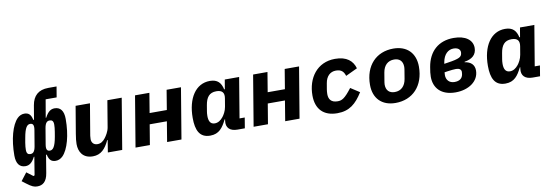

<svg xmlns="http://www.w3.org/2000/svg" viewBox="-65 -1225 5531 1922"><g transform="rotate(-10 2700.5 -264.0)"><path d="M295.1 -594.1 271 -451H263.8C252.1 -508.9 226.9 -528.1 185 -528.1C159.1 -528.1 133.9 -517 114 -497.2C54 -437.1 14.9 -296.2 14.9 -132.1C14.9 -47.9 49 -8.2 106.9 -8.2C144.9 -8.2 175.1 -28.1 204.9 -85.9H209.9L180 98L168 103L103 54L41.9 133.2L81 163C133.2 203.1 157 212 188.9 212C242.9 212 285.2 182.9 299 95.9L328.8 -84.9H335.9C348 -27 372.9 -8.2 415.1 -8.2C441.1 -8.2 465.9 -19.2 486.2 -39.1C546.2 -99.1 584.9 -240.1 584.9 -404.1C584.9 -487.9 551.1 -528.1 492.9 -528.1C454.9 -528.1 425.1 -508.2 394.9 -449.9H389.9L421.2 -632.1H533L551.1 -740.1H467C366.1 -740.1 311.1 -687.9 295.1 -594.1ZM138.1 -168C138.1 -187.9 139.9 -209.9 144.9 -241.1L153.1 -286.9C171.2 -391 195 -416.9 225.1 -416.9C252.8 -416.9 266 -399.9 257.1 -348L230.1 -187.1C220.9 -134.9 203.1 -119 176.8 -119C153.1 -119 138.1 -130 138.1 -168ZM343 -187.9 370 -349.1C378.9 -400.9 397 -416.9 422.9 -416.9C447.1 -416.9 462 -405.9 462 -367.9C462 -348 459.9 -326 454.9 -295.1L447.1 -248.9C429 -144.9 404.8 -119 375 -119C346.9 -119 334.2 -136 343 -187.9Z M942.1 0H1088.1L1174 -516H1028.1L983.3 -247.2C976.2 -204.9 951 -166.9 936.1 -147C913 -116.8 889.2 -100.1 855.1 -100.1C810 -100.1 795.1 -133.9 795.1 -160.9C795.1 -186.1 799 -206 802.2 -224.1L851.2 -516H705.3L659.1 -241.1C651.3 -192.8 648.1 -165.8 648.1 -137.1C648.1 -57.2 688.2 12.1 789.1 12.1C871.1 12.1 918 -39.1 957 -122.9H962Z M1223.4 0H1369.3L1403.4 -204.9H1578.1L1544.4 0H1690.3L1776.3 -516H1630.3L1597.3 -316.1H1422.2L1455.3 -516H1309.3Z M1981.5 12.1C2072.4 12.1 2111.5 -44 2150.6 -122.9H2155.5L2153.4 -110.1C2142.4 -38 2184.3 0 2259.6 0H2334.5L2352.3 -106.9H2299.4L2367.5 -516H2221.6L2205.3 -420.1H2198.5C2183.6 -487.9 2149.5 -528.1 2071.4 -528.1C1926.5 -528.1 1838.4 -392 1838.4 -192.8C1838.4 -67.8 1873.6 12.1 1981.5 12.1ZM1986.5 -187.1C1986.5 -204.9 1988.3 -220.9 1990.4 -233L2000.4 -293C2013.5 -371.1 2044.4 -415.1 2117.5 -415.1C2179.3 -415.1 2199.6 -383.9 2190.3 -329.9L2176.5 -247.2C2169.4 -203.8 2147.4 -168 2132.5 -149.1C2109.4 -120 2081.3 -100.9 2047.6 -100.9C2000.4 -100.9 1986.5 -138.8 1986.5 -187.1Z M2423.7 0H2569.6L2603.7 -204.9H2778.4L2744.7 0H2890.6L2976.6 -516H2830.6L2797.6 -316.1H2622.5L2655.5 -516H2509.6Z M3273.8 12.1C3397.7 12.1 3465.6 -47.9 3533.7 -155.9L3442.8 -214.8C3369.7 -119 3339.8 -105.1 3297.6 -105.1C3231.5 -105.1 3206.7 -141 3206.7 -193.9C3206.7 -209.9 3208.8 -229 3210.6 -241.1L3220.9 -301.1C3232.6 -372.9 3274.9 -410.9 3331.7 -410.9C3389.6 -410.9 3410.9 -383.9 3424.7 -340.9L3543.7 -397C3521.7 -475.1 3461.6 -528.1 3343.7 -528.1C3159.8 -528.1 3057.9 -382.1 3057.9 -206C3057.9 -67.8 3133.9 12.1 3273.8 12.1Z M3865.8 12.1C4038.7 12.1 4158 -109 4158 -306.1C4158 -442.1 4076 -528.1 3935.7 -528.1C3762.8 -528.1 3643.8 -407 3643.8 -209.9C3643.8 -73.9 3725.9 12.1 3865.8 12.1ZM3788.7 -187.9C3788.7 -199.9 3791.9 -217 3793.7 -229L3806.8 -307.2C3818.9 -378.9 3860.8 -419 3924.7 -419C3978.7 -419 4012.8 -388.8 4012.8 -328.1C4012.8 -316.1 4009.9 -299 4007.8 -286.9L3995 -209.2C3983 -137.1 3940.7 -96.9 3876.8 -96.9C3822.8 -96.9 3788.7 -127.1 3788.7 -187.9Z M4475.9 12.1C4606.9 12.1 4714.1 -57.9 4714.1 -169C4714.1 -226.9 4677.9 -261 4616.1 -269.2L4616.8 -274.1C4692.8 -285.9 4740.1 -323.9 4740.1 -394.2C4740.1 -475.1 4668 -528.1 4549 -528.1C4393.8 -528.1 4294 -436.1 4268.1 -283C4261 -244 4257.1 -212 4257.1 -183.9C4257.1 -72.1 4327.1 12.1 4475.9 12.1ZM4399.1 -176.8C4399.1 -187.1 4399.9 -197.1 4400.9 -204.9L4432.9 -209.9C4469.1 -214.8 4497.2 -218 4518.8 -218C4551.8 -218 4572.1 -204.9 4572.1 -179C4572.1 -169 4571 -161.9 4570 -155.9C4562.9 -112.9 4533 -92 4483 -92C4430 -92 4399.1 -127.1 4399.1 -176.8ZM4413 -289.1 4415.8 -306.1C4430 -383.9 4475.1 -424 4529.8 -424C4578.1 -424 4598 -399.9 4598 -373.9C4598 -367.9 4596.9 -361.9 4595.9 -358C4589.1 -328.8 4570 -312.1 4452.1 -295.1Z M4982.2 12.1C5073.2 12.1 5112.2 -44 5151.3 -122.9H5156.2L5154.1 -110.1C5143.1 -38 5185 0 5260.3 0H5335.2L5353 -106.9H5300.1L5368.3 -516H5222.3L5206 -420.1H5199.2C5184.3 -487.9 5150.2 -528.1 5072.1 -528.1C4927.2 -528.1 4839.1 -392 4839.1 -192.8C4839.1 -67.8 4874.3 12.1 4982.2 12.1ZM4987.2 -187.1C4987.2 -204.9 4989 -220.9 4991.1 -233L5001.1 -293C5014.2 -371.1 5045.1 -415.1 5118.3 -415.1C5180 -415.1 5200.3 -383.9 5191.1 -329.9L5177.2 -247.2C5170.1 -203.8 5148.1 -168 5133.2 -149.1C5110.1 -120 5082 -100.9 5048.3 -100.9C5001.1 -100.9 4987.2 -138.8 4987.2 -187.1Z"/></g></svg>

Font: Margiela Mono Italic Bold It
Style: Regular
Weight: 700
Designer: Mike Abbink, Paul van der Laan, Pieter van Rosmalen
Foundry: Bold Monday
Version: Version 2.003 2021